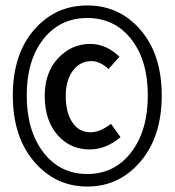

<svg xmlns="http://www.w3.org/2000/svg" viewBox="-20 -674 640 704"><path d="M27 -324Q27 -474 104.5 -564Q182 -654 300 -654Q418 -654 495.5 -564Q573 -474 573 -324Q573 -173 495 -81.5Q417 10 300 10Q183 10 105 -81.5Q27 -173 27 -324ZM139 -115.5Q200 -36 300 -36Q400 -36 461 -115.5Q522 -195 522 -324Q522 -453 461 -530.5Q400 -608 300 -608Q200 -608 139 -530.5Q78 -453 78 -324Q78 -195 139 -115.5ZM309 -126Q237 -126 190.5 -179.5Q144 -233 144 -323Q144 -408 193 -460.5Q242 -513 311 -513Q369 -513 418 -466L378 -421Q346 -450 316 -450Q273 -450 247 -414.5Q221 -379 221 -323Q221 -261 245.5 -225Q270 -189 312 -189Q347 -189 387 -220L422 -171Q368 -126 309 -126Z"/></svg>

Font: TypoPRO Source Code Pro
Style: Regular
Weight: 500
Monospace: yes
Designer: Paul D. Hunt, Teo Tuominen
Foundry: Adobe Systems Incorporated
Version: Version 2.010;PS 1.0;hotconv 1.0.84;makeotf.lib2.5.63406